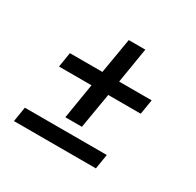

<svg xmlns="http://www.w3.org/2000/svg" viewBox="-126 -694 851 834"><g transform="rotate(30 300.0 -277.0)"><path d="M223 -126 252 -303H89L101 -377H264L294 -554H377L348 -377H511L499 -303H336L306 -126ZM38 0 50 -74H461L449 0Z"/></g></svg>

Font: Iosevka Etoile Oblique
Style: Regular
Weight: 400
Italic angle: -9°
Designer: Belleve Invis
Foundry: Belleve Invis
Version: Version 15.5.2; ttfautohint (v1.8.4)